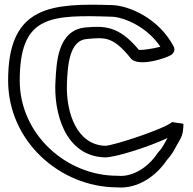

<svg xmlns="http://www.w3.org/2000/svg" viewBox="-20 -809 830 827"><path d="M770 -276 721 -283.1C688.7 -253.8 468.6 -181.7 433.3 -181C311.6 -184.8 264.2 -322.7 268.2 -445.6C271 -531.9 280.2 -635.3 354 -641.1C428.6 -647 464.4 -656.2 543.5 -557.4C574.9 -518.1 701.1 -559 720.3 -574.6C722.5 -576.4 737.9 -590 728.1 -608.6C663.1 -732.2 533.8 -784.7 463.8 -787C205.2 -795.5 25 -783.6 15.4 -488.8C15.1 -480.1 15 -471.2 15 -462C15 -200.4 238.9 -3 482.7 -2C573.6 6.1 652.9 -51.2 698.6 -119.4C726.6 -149.3 737.9 -179.6 754.2 -205.8C768.6 -228.9 770 -255.6 770 -276ZM578.3 -593.9C490.7 -700.6 425.9 -696.9 350 -690.9C224.6 -681 223.6 -529.6 219.1 -463.7C209.8 -329.1 257.3 -135.6 432.7 -131C477.6 -131 619.4 -176.1 701.4 -214.4C687.7 -189.7 679.4 -171.5 661 -152.3C659.9 -151.2 658.7 -149.7 658.1 -148.7C620 -90.6 553.1 -45.1 486.5 -51.9C485.7 -52 484.6 -52 484 -52C266.3 -52 65 -229.8 65 -462C65 -470.7 65.1 -479 65.4 -487.2C73.6 -741.5 200.3 -745.6 462.2 -737C510.2 -735.4 612.1 -696.2 670.7 -607.7C640.5 -599.5 595.5 -592.8 578.3 -593.9Z"/></svg>

Font: Rocketfuel
Style: Regular
Weight: 400
Designer: Mew Too
Foundry: Cannot Into Space Fonts.
Version: Version 0.27